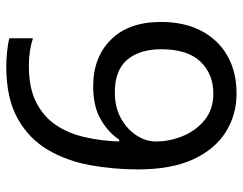

<svg xmlns="http://www.w3.org/2000/svg" viewBox="-101 -663 774 612"><g transform="rotate(90 286.0 -357.0)"><path d="M520 -409Q520 -332 506.5 -257.5Q493 -183 457.5 -122.5Q422 -62 357.5 -26Q293 10 192 10Q172 10 145.5 7.5Q119 5 102 0V-75Q141 -62 190 -62Q260 -62 305.5 -85Q351 -108 378 -147.5Q405 -187 417 -239.5Q429 -292 431 -350H425Q403 -316 361.5 -291.5Q320 -267 255 -267Q163 -267 106.5 -323.5Q50 -380 50 -483Q50 -558 78.5 -612Q107 -666 158 -695Q209 -724 278 -724Q346 -724 401 -689.5Q456 -655 488 -585.5Q520 -516 520 -409ZM278 -650Q216 -650 176.5 -609Q137 -568 137 -484Q137 -415 170.5 -375.5Q204 -336 274 -336Q322 -336 357 -355.5Q392 -375 411.5 -405Q431 -435 431 -467Q431 -510 414 -552Q397 -594 363 -622Q329 -650 278 -650Z"/></g></svg>

Font: Noto Sans Hebrew Droid
Style: Regular
Weight: 400
Designer: Monotype Design Team
Foundry: Monotype Imaging Inc.
Version: Version 1.100